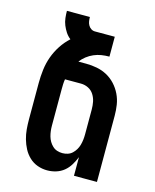

<svg xmlns="http://www.w3.org/2000/svg" viewBox="-112 -812 724 896"><g transform="rotate(15 250.0 -363.5)"><path d="M202 8Q178 8 155.5 0Q133 -8 115.5 -24.5Q98 -41 87 -62Q76 -83 69.5 -106Q63 -129 61 -152.5Q59 -176 59 -200V-376Q59 -408 63 -440.5Q67 -473 78 -503.5Q89 -534 107 -561.5Q125 -589 149 -611Q135 -622 125.5 -636.5Q116 -651 109.5 -667Q103 -683 101 -700.5Q99 -718 99 -735H210Q210 -725 211.5 -715Q213 -705 218 -696Q223 -687 231.5 -681.5Q240 -676 250 -676H346V-580Q326 -580 307.5 -577Q289 -574 271.5 -566.5Q254 -559 238.5 -547Q223 -535 212 -520H250Q276 -520 302 -515Q328 -510 351 -497.5Q374 -485 392 -465.5Q410 -446 421.5 -422Q433 -398 437 -372Q441 -346 441 -320V0H330V-90Q322 -70 310.5 -51Q299 -32 282.5 -18.5Q266 -5 245 1.5Q224 8 202 8ZM250 -88Q263 -88 275.5 -92Q288 -96 297.5 -105Q307 -114 313.5 -125Q320 -136 323.5 -148.5Q327 -161 328.5 -174Q330 -187 330 -200V-320Q330 -339 326.5 -357Q323 -375 313 -391Q303 -407 286 -415.5Q269 -424 250 -424H173Q171 -412 170.5 -400Q170 -388 170 -376V-200Q170 -187 171.5 -174Q173 -161 176.5 -148.5Q180 -136 186.5 -125Q193 -114 202.5 -105Q212 -96 224.5 -92Q237 -88 250 -88Z"/></g></svg>

Font: Iosevka Term Curly
Style: Bold
Weight: 700
Designer: Belleve Invis
Foundry: Belleve Invis
Version: Version 32.3.0